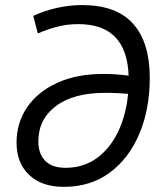

<svg xmlns="http://www.w3.org/2000/svg" viewBox="-20 -723 626 753"><path d="M230.5 9.8Q142.6 9.8 93.8 -37.4Q44.9 -84.5 44.9 -163.6Q44.9 -241.2 86.2 -302Q127.4 -362.8 204.1 -397.9Q280.8 -433.1 386.2 -433.1Q434.1 -433.1 484.4 -426.3Q477.1 -628.4 287.6 -628.4Q242.2 -628.4 203.1 -617.9Q164.1 -607.4 128.4 -591.8L110.4 -660.6Q156.7 -682.1 205.6 -692.6Q254.4 -703.1 301.8 -703.1Q437 -703.1 502.2 -629.6Q567.4 -556.2 567.4 -418Q567.4 -295.4 526.6 -198.5Q485.8 -101.6 410.4 -45.9Q335 9.8 230.5 9.8ZM482.4 -355Q464.8 -356.4 441.9 -357.7Q418.9 -358.9 393.1 -358.9Q267.6 -358.9 199 -306.9Q130.4 -254.9 130.4 -168.9Q130.4 -120.1 157 -92.5Q183.6 -64.9 237.3 -64.9Q307.6 -64.9 359.9 -103Q412.1 -141.1 443.4 -206.8Q474.6 -272.5 482.4 -355Z"/></svg>

Font: Cascadia Code NF SemiLight
Style: Italic
Weight: 350
Italic angle: -10°
Monospace: yes
Designer: Aaron Bell
Foundry: Saja Typeworks
Version: Version 2404.023; ttfautohint (v1.8.4)